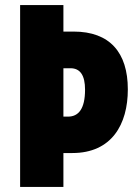

<svg xmlns="http://www.w3.org/2000/svg" viewBox="-20 -734 540 754"><path d="M482 -383C482 -528 411 -610 269 -610H229V-714H59V0H229V-133H264C419 -133 482 -246 482 -383ZM247 -276H229V-466H257C295 -466 314 -438 314 -382C314 -306 288 -276 247 -276Z"/></svg>

Font: Noto Sans Oriya ExtCond Blk
Style: Regular
Weight: 900
Width: 2
Designer: Amélie Bonet and Sol Matas
Foundry: Google LLC
Version: Version 2.006